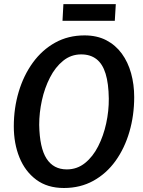

<svg xmlns="http://www.w3.org/2000/svg" viewBox="-20 -932 716 960"><path d="M299.5 8Q217 8 161.2 -33.5Q105.5 -75 77.2 -144.8Q49 -214.5 49 -300Q49 -391 73.5 -473Q98 -555 144.2 -618.8Q190.5 -682.5 255.8 -718.8Q321 -755 402.5 -755Q465 -755 511.5 -730.8Q558 -706.5 589 -664Q620 -621.5 635.5 -565.5Q651 -509.5 651 -446.5Q651 -355 627 -272.8Q603 -190.5 557.5 -127.2Q512 -64 446.8 -28Q381.5 8 299.5 8ZM314 -85Q365.5 -85 405 -116.8Q444.5 -148.5 471 -200.8Q497.5 -253 511 -315.2Q524.5 -377.5 524 -439Q523 -514.5 508 -563.5Q493 -612.5 462.5 -636.2Q432 -660 386 -660Q335 -660 295.8 -628.2Q256.5 -596.5 229.8 -544.2Q203 -492 189.5 -430.2Q176 -368.5 176 -308Q178 -192.5 212.8 -138.8Q247.5 -85 314 -85ZM292.5 -828 297 -911.5H559L554 -828Z"/></svg>

Font: Merriweather Sans Medium
Style: Italic
Weight: 500
Italic angle: -7.5°
Designer: Eben Sorkin
Foundry: Eben Sorkin
Version: Version 2.001